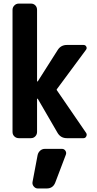

<svg xmlns="http://www.w3.org/2000/svg" viewBox="-20 -770 540 1070"><path d="M460 -29.3Q465.8 -20.5 460.9 -10.3Q456.1 0 445.3 0H352.5Q317.4 0 299.8 -31.2L190.4 -219.7Q189.5 -220.7 188 -220.2Q186.5 -219.7 186.5 -218.8V-35.2Q186.5 -20.5 176.8 -10.3Q167 0 152.3 0H85Q70.3 0 60.1 -9.8Q49.8 -19.5 49.8 -35.2V-714.8Q49.8 -729.5 60.1 -739.7Q70.3 -750 85 -750H152.3Q167 -750 176.8 -740.2Q186.5 -730.5 186.5 -714.8V-317.4Q186.5 -316.4 188 -315.9Q189.5 -315.4 190.4 -316.4L300.8 -490.2Q319.3 -520.5 355.5 -519.5H445.3Q456.1 -519.5 460.9 -510.3Q465.8 -501 459 -492.2L297.9 -274.4Q293.9 -270.5 297.9 -265.6ZM325.2 59.6Q337.9 59.6 344.7 70.3Q351.6 81.1 346.7 92.8L288.1 247.1Q275.4 280.3 240.2 280.3H190.4Q177.7 280.3 168.5 269.5Q159.2 258.8 161.1 245.1L189.5 94.7Q192.4 80.1 203.6 69.8Q214.8 59.6 230.5 59.6Z"/></svg>

Font: Rounded-L Mgen+ 1m bold
Style: Bold
Weight: 700
Designer: [Source Han Sans]
Ryoko NISHIZUKA  (kana & ideographs); Paul D. Hunt (Latin, Greek & Cyrillic); Wenlong ZHANG  (bopomofo
Version: Version 1.059.20150602